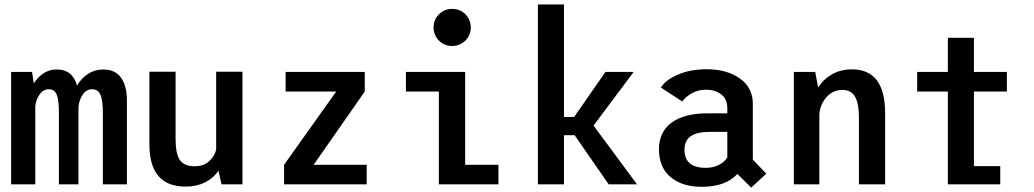

<svg xmlns="http://www.w3.org/2000/svg" viewBox="-20 -820 4600 854"><path d="M29.5 0V-500H122.5L130.5 -449Q170.5 -511 232.5 -511Q303 -511 322.5 -439.5Q342.5 -473 372.5 -492Q402.5 -511 438.5 -511Q493 -511 518.8 -473.8Q544.5 -436.5 544.5 -374V0H437.5V-318.5Q437.5 -375.5 426.5 -399.2Q415.5 -423 389 -423Q364.5 -423 348.5 -400Q332.5 -377 329 -345V0H242V-319.5Q242 -376.5 232 -399.8Q222 -423 196.5 -423Q172.5 -423 156.5 -400.5Q140.5 -378 137 -348.5V0Z M805.5 10Q644.5 10 644.5 -178V-501H761V-202Q761 -137 779.8 -108.8Q798.5 -80.5 846 -80.5Q886.5 -80.5 911.2 -103.8Q936 -127 941.5 -156V-501H1058.5V0H965.5L951.5 -61Q929 -27 891.5 -8.5Q854 10 805.5 10Z M1375 -87H1611V0H1243.5V-87L1475.5 -413H1250.5V-500H1602.5V-413Z M1991 -615.5Q1956.5 -615.5 1932.5 -639.5Q1908.5 -663.5 1908.5 -698Q1908.5 -732.5 1932.5 -756.5Q1956.5 -780.5 1991 -780.5Q2026 -780.5 2050 -756.5Q2074 -732.5 2074 -698Q2074 -663.5 2050 -639.5Q2026 -615.5 1991 -615.5ZM2049 -87H2197V0H1932V-413H1785.5V-500H2049Z M2687.5 0 2536 -218.5H2488.5V0H2372.5V-800H2488.5V-299.5H2533.5L2673 -500H2798.5L2620 -261.5L2813.5 0Z M3321 14.5 3260 -46.5Q3207.5 11 3101 11Q3014.5 11 2962.8 -32.2Q2911 -75.5 2911 -156Q2911 -233 2967.2 -274.5Q3023.5 -316 3127.5 -316H3215V-339Q3215 -379 3188.2 -400Q3161.5 -421 3119 -421Q3085.5 -421 3057 -405Q3028.5 -389 3015 -368.5L2919.5 -430.5Q2940.5 -464.5 2995.5 -488.2Q3050.5 -512 3124 -512Q3212.5 -512 3270.5 -471.2Q3328.5 -430.5 3328.5 -359V-110L3388.5 -47.5ZM3119 -73.5Q3152 -73.5 3176.8 -86Q3201.5 -98.5 3215 -119.5V-233.5H3137.5Q3080.5 -233.5 3052.5 -214.2Q3024.5 -195 3024.5 -154Q3024.5 -73.5 3119 -73.5Z M3511 0V-500H3606L3619 -431Q3643 -468.5 3681.5 -490Q3720 -511.5 3769.5 -511.5Q3917 -511.5 3917 -316.5V0H3800.5V-299.5Q3800.5 -357.5 3783.8 -388.8Q3767 -420 3726 -420Q3685.5 -420 3657.2 -389Q3629 -358 3624.5 -314.5V0Z M4312 -81H4429V0H4196V-413H4059.5V-500H4196V-652H4312V-500H4458.5V-413H4312Z"/></svg>

Font: League Mono Narrow Medium
Style: Regular
Weight: 500
Width: 3
Designer: Tyler Finck
Foundry: The League of Moveable Type / Tyler Finck
Version: Version 2.210